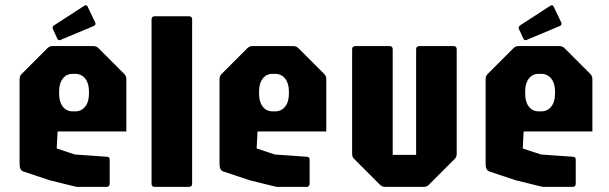

<svg xmlns="http://www.w3.org/2000/svg" viewBox="-20 -730 2378 750"><path d="M284 0Q279 0 273.2 -1.5Q267.5 -3 262.5 -4L173.5 -26L71.5 -60Q56.5 -65 56.5 -89V-421.5Q56.5 -433.5 65 -441.5L165 -541.5Q173.5 -550 185 -550H345Q356.5 -550 365 -541.5L465 -441.5Q473.5 -433.5 473.5 -421.5V-216.5H205L201.5 -150L272.5 -126.5L400 -117.5Q408.5 -116 408.5 -106V-12.5Q408.5 0 396 0ZM264 -295H273.5Q298 -295 312.8 -313.5Q327.5 -332 327.5 -363.5V-373.5Q327.5 -404.5 312.8 -423Q298 -441.5 273.5 -441.5H263.5Q239.5 -441.5 225.2 -423Q211 -404.5 211 -373.5V-363.5Q211 -332 225.2 -313.5Q239.5 -295 264 -295ZM217.5 -574.5Q208 -570 204 -579L186.5 -616.5Q183 -625.5 192 -631.5L310 -708Q319 -713.5 323.5 -701.5L352 -642Q356 -633.5 346.5 -628.5Z M584.5 0Q572 0 572 -12.5V-654Q572 -666.5 584.5 -666.5H718Q730.5 -666.5 730.5 -654V-12.5Q730.5 0 718 0Z M1065 0Q1060 0 1054.2 -1.5Q1048.5 -3 1043.5 -4L954.5 -26L852.5 -60Q837.5 -65 837.5 -89V-421.5Q837.5 -433.5 846 -441.5L946 -541.5Q954.5 -550 966 -550H1126Q1137.5 -550 1146 -541.5L1246 -441.5Q1254.5 -433.5 1254.5 -421.5V-216.5H986L982.5 -150L1053.5 -126.5L1181 -117.5Q1189.5 -116 1189.5 -106V-12.5Q1189.5 0 1177 0ZM1045 -295H1054.5Q1079 -295 1093.8 -313.5Q1108.5 -332 1108.5 -363.5V-373.5Q1108.5 -404.5 1093.8 -423Q1079 -441.5 1054.5 -441.5H1044.5Q1020.5 -441.5 1006.2 -423Q992 -404.5 992 -373.5V-363.5Q992 -332 1006.2 -313.5Q1020.5 -295 1045 -295Z M1484 0Q1472.5 0 1464 -8.5L1364 -108.5Q1355.5 -116.5 1355.5 -128.5V-537.5Q1355.5 -550 1368 -550H1501.5Q1514 -550 1514 -537.5V-125H1605.5V-537.5Q1605.5 -550 1618 -550H1751.5Q1764 -550 1764 -537.5V-128.5Q1764 -116.5 1755.5 -108.5L1655.5 -8.5Q1647.5 0 1635.5 0Z M2104.5 0Q2099.5 0 2093.8 -1.5Q2088 -3 2083 -4L1994 -26L1892 -60Q1877 -65 1877 -89V-421.5Q1877 -433.5 1885.5 -441.5L1985.5 -541.5Q1994 -550 2005.5 -550H2165.5Q2177 -550 2185.5 -541.5L2285.5 -441.5Q2294 -433.5 2294 -421.5V-216.5H2025.5L2022 -150L2093 -126.5L2220.5 -117.5Q2229 -116 2229 -106V-12.5Q2229 0 2216.5 0ZM2084.5 -295H2094Q2118.5 -295 2133.2 -313.5Q2148 -332 2148 -363.5V-373.5Q2148 -404.5 2133.2 -423Q2118.5 -441.5 2094 -441.5H2084Q2060 -441.5 2045.8 -423Q2031.5 -404.5 2031.5 -373.5V-363.5Q2031.5 -332 2045.8 -313.5Q2060 -295 2084.5 -295ZM2038 -574.5Q2028.5 -570 2024.5 -579L2007 -616.5Q2003.5 -625.5 2012.5 -631.5L2130.5 -708Q2139.5 -713.5 2144 -701.5L2172.5 -642Q2176.5 -633.5 2167 -628.5Z"/></svg>

Font: Jaro
Style: Regular
Weight: 400
Designer: Agyei Archer, Celine Hurka, Mirko Velimirović
Version: Version 1.000